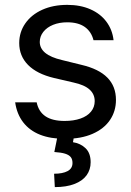

<svg xmlns="http://www.w3.org/2000/svg" viewBox="-20 -557 536 785"><path d="M254.9 -465.8Q222.7 -465.8 197.3 -455.6Q171.9 -445.3 157.2 -426.8Q142.6 -408.2 142.6 -385.7Q142.6 -359.4 165 -340.8Q187.5 -322.3 233.4 -311.5L312.5 -292Q383.8 -275.4 418.9 -239.7Q454.1 -204.1 454.1 -148.4Q454.1 -102.5 429.7 -66.4Q405.3 -30.3 358.4 -9.8Q311.5 10.7 246.1 10.7Q186.5 10.7 143.6 -6.3Q100.6 -23.4 74.7 -57.1Q48.8 -90.8 42 -138.7H129.9Q137.7 -100.6 166 -81.5Q194.3 -62.5 244.1 -62.5Q281.2 -62.5 309.1 -72.3Q336.9 -82 352.1 -100.6Q367.2 -119.1 367.2 -143.6Q367.2 -171.9 346.2 -190.9Q325.2 -210 280.3 -219.7L200.2 -238.3Q130.9 -254.9 94.7 -291.5Q58.6 -328.1 58.6 -380.9Q58.6 -425.8 83.5 -461.4Q108.4 -497.1 152.8 -517.1Q197.3 -537.1 254.9 -537.1Q308.6 -537.1 349.6 -519Q390.6 -501 415 -468.3Q439.5 -435.5 444.3 -392.6H362.3Q353.5 -427.7 326.7 -446.8Q299.8 -465.8 254.9 -465.8ZM283.2 -2.9 278.3 24.4Q309.6 29.3 330.1 49.3Q350.6 69.3 350.6 106.4Q350.6 136.7 334 159.7Q317.4 182.6 284.2 195.3Q251 208 204.1 208L201.2 153.3Q236.3 153.3 256.3 142.6Q276.4 131.8 276.4 109.4Q276.4 93.8 269 85Q261.7 76.2 246.1 71.3Q230.5 66.4 202.1 64.5L215.8 -2.9Z"/></svg>

Font: Pretendard Std Variable
Style: Regular
Weight: 400
Designer: Base glyphs from Inter by Rasmus Andersson; Hangeul glyphs from Noto Sans CJK(Source Han Sans) by Jang Soo-young and Kan
Foundry: Kil Hyung-jin
Version: Version 1.309;Glyphs 3.2 (3225)